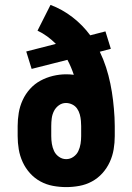

<svg xmlns="http://www.w3.org/2000/svg" viewBox="-20 -755 540 783"><path d="M250 8Q223 8 196 3Q169 -2 145 -15Q121 -28 102.5 -48.5Q84 -69 72.5 -94Q61 -119 56.5 -146Q52 -173 52 -200V-241Q52 -268 56.5 -295Q61 -322 72.5 -347Q84 -372 102.5 -392.5Q121 -413 145 -426Q169 -439 196 -445.5Q223 -452 250 -452Q258 -452 265.5 -451.5Q273 -451 281 -450Q276 -465 269.5 -480.5Q263 -496 255 -511L109 -474L87 -545L208 -576Q191 -593 172.5 -606.5Q154 -620 133 -630L186 -735Q234 -717 275.5 -685Q317 -653 348 -611L410 -627L432 -556L387 -544Q402 -513 412.5 -480.5Q423 -448 430 -414Q437 -380 441 -346Q445 -312 447 -277Q447 -268 447.5 -259Q448 -250 448 -241V-200Q448 -173 443.5 -146Q439 -119 427.5 -94Q416 -69 397.5 -48.5Q379 -28 355 -15Q331 -2 304 3Q277 8 250 8ZM250 -106Q266 -106 279.5 -115.5Q293 -125 299.5 -139Q306 -153 308.5 -168.5Q311 -184 311 -200V-221Q311 -231 311 -241Q311 -251 310 -262Q309 -275 305.5 -288Q302 -301 294.5 -312Q287 -323 274.5 -329Q262 -335 249 -335Q233 -335 220 -325.5Q207 -316 200 -302Q193 -288 191 -272.5Q189 -257 189 -241V-200Q189 -184 191.5 -168.5Q194 -153 200.5 -139Q207 -125 220.5 -115.5Q234 -106 250 -106Z"/></svg>

Font: Iosevka Slab Heavy
Style: Regular
Weight: 900
Monospace: yes
Designer: Belleve Invis
Foundry: Belleve Invis
Version: Version 11.1.0; ttfautohint (v1.8.3)